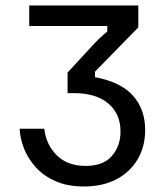

<svg xmlns="http://www.w3.org/2000/svg" viewBox="-20 -670 607 701"><path d="M286.7 10.8Q225.8 10.8 182.1 -8.8Q138.3 -28.3 110 -60Q81.7 -91.7 67.5 -128.3Q53.3 -165 51.7 -200H141.7Q148.3 -141.7 187.5 -102.9Q226.7 -64.2 292.5 -64.2Q356.7 -64.2 388.3 -100.4Q420 -136.7 420 -190Q420 -255 375 -292.5Q330 -330 250 -330H226.7V-405L314.2 -500Q329.2 -516.7 342.5 -529.2Q355.8 -541.7 371.7 -555V-575H86.7V-650H485V-570L326.7 -408.3V-388.3Q420.8 -370.8 465.4 -320.8Q510 -270.8 510 -195.8Q510 -135 482.5 -88.3Q455 -41.7 405 -15.4Q355 10.8 286.7 10.8Z"/></svg>

Font: Familjen Grotesk Variable
Style: Regular
Weight: 400
Designer: Anders Wikstroem, Jonas Baeckman, Matilda Gysing, Kristian Moeller
Foundry: Familjen STHLM AB
Version: Version 2.000